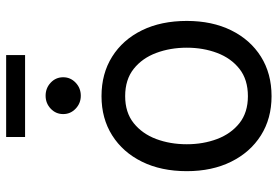

<svg xmlns="http://www.w3.org/2000/svg" viewBox="-161 -744 916 634"><g transform="rotate(-90 297.0 -427.0)"><path d="M296.4 11.7Q222.7 11.7 167 -23.4Q111.3 -58.6 80.1 -121.6Q48.8 -184.6 48.8 -268.1Q48.8 -353 80.1 -416.3Q111.3 -479.5 167 -514.6Q222.7 -549.8 296.4 -549.8Q371.1 -549.8 427 -514.6Q482.9 -479.5 513.9 -416.3Q544.9 -353 544.9 -268.1Q544.9 -184.6 513.9 -121.6Q482.9 -58.6 427 -23.4Q371.1 11.7 296.4 11.7ZM296.4 -66.4Q351.1 -66.4 386.5 -94.2Q421.9 -122.1 439.2 -168Q456.5 -213.9 456.5 -268.1Q456.5 -322.8 439.2 -369.1Q421.9 -415.5 386.5 -443.6Q351.1 -471.7 296.4 -471.7Q242.7 -471.7 207.5 -443.6Q172.4 -415.5 155 -369.4Q137.7 -323.2 137.7 -268.1Q137.7 -213.9 155 -168Q172.4 -122.1 207.5 -94.2Q242.7 -66.4 296.4 -66.4ZM297.9 -618.2Q272.9 -618.2 255.1 -635.3Q237.3 -652.3 237.3 -676.3Q237.3 -700.7 255.1 -717.5Q272.9 -734.4 297.9 -734.4Q323.2 -734.4 341.1 -717.5Q358.9 -700.7 358.9 -676.3Q358.9 -652.3 341.1 -635.3Q323.2 -618.2 297.9 -618.2ZM432.1 -864.7V-802.2H161.6V-864.7Z"/></g></svg>

Font: Inter 16pt
Style: Regular
Weight: 400
Version: Version 4.001;git-66647c0bb